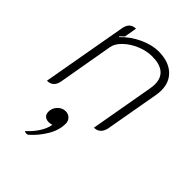

<svg xmlns="http://www.w3.org/2000/svg" viewBox="-228 -614 997 997"><g transform="rotate(45 271.0 -115.0)"><path d="M117 -460Q126 -509 170 -509L158 -440L137 -420L138 -415Q177 -457 232 -483Q287 -509 337 -509Q408 -509 449 -473Q490 -437 490 -375Q490 -359 487 -341L434 -41Q429 -17 415 -4Q401 9 379 9L441 -343Q444 -360 444 -374Q444 -420 415.5 -443.5Q387 -467 331 -467Q290 -467 248 -449.5Q206 -432 176.5 -403.5Q147 -375 142 -345L89 -41Q80 9 34 9ZM216 151Q212 152 205.5 153.5Q199 155 194 155Q174 155 163.5 145Q153 135 153 117Q153 91 171.5 71.5Q190 52 215 52Q235 52 248 65Q261 78 261 98Q261 146 232.5 193.5Q204 241 165 275Q161 279 153 279Q144 279 138 275Q171 245 191 213Q211 181 216 151Z"/></g></svg>

Font: K2D Thin
Style: Italic
Weight: 100
Italic angle: -10°
Designer: Katatrad Aksorn Co.,Ltd.
Foundry: Cadson Demak Co.,Ltd.
Version: Version 1.000; ttfautohint (v1.6)